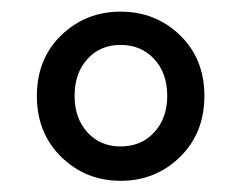

<svg xmlns="http://www.w3.org/2000/svg" viewBox="-20 -790 424 338"><path d="M192.4 -471.7Q130.9 -471.7 87.9 -513.7Q44.9 -555.7 44.9 -621.1Q44.9 -686.5 87.9 -728Q130.9 -769.5 192.4 -769.5Q253.9 -769.5 296.9 -728Q339.8 -686.5 339.8 -621.1Q339.8 -555.7 296.9 -513.7Q253.9 -471.7 192.4 -471.7ZM192.4 -532.2Q228.5 -532.2 251.5 -557.1Q274.4 -582 274.4 -621.1Q274.4 -661.1 251.5 -686Q228.5 -710.9 192.4 -710.9Q156.2 -710.9 133.8 -686Q111.3 -661.1 111.3 -621.1Q111.3 -582 133.8 -557.1Q156.2 -532.2 192.4 -532.2Z"/></svg>

Font: Gen Jyuu Gothic Medium
Style: Regular
Weight: 500
Designer: [Source Han Sans]
Ryoko NISHIZUKA  (kana & ideographs); Paul D. Hunt (Latin, Greek & Cyrillic); Wenlong ZHANG  (bopomofo
Version: Version 1.002.20150607